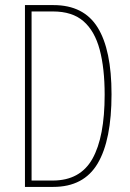

<svg xmlns="http://www.w3.org/2000/svg" viewBox="-20 -734 512 754"><path d="M418 -364Q418 -184 363.5 -92Q309 0 189 0H78V-714H190Q309 -714 363.5 -626Q418 -538 418 -364ZM391 -362Q391 -466 371.5 -539Q352 -612 308 -650.5Q264 -689 188 -689H104V-25H187Q295 -25 343 -110.5Q391 -196 391 -362Z"/></svg>

Font: Noto Sans Sinhala UI ExtraCondensed Thin
Style: Regular
Weight: 100
Width: 2
Designer: Jelle Bosma - Monotype Design Team
Foundry: Monotype Imaging Inc.
Version: Version 2.006; ttfautohint (v1.8.4.7-5d5b)